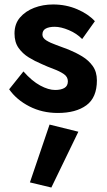

<svg xmlns="http://www.w3.org/2000/svg" viewBox="-20 -490 479 860"><path d="M85 -170Q123 -127 160 -107Q197 -87 227 -87Q253 -87 268.5 -96Q284 -105 284 -126Q284 -146 265.5 -158.5Q247 -171 220 -181Q193 -191 167 -203Q136 -216 108.5 -233Q81 -250 63 -275.5Q45 -301 45 -340Q45 -383 69.5 -411.5Q94 -440 133 -455Q172 -470 218 -470Q276 -470 326 -448.5Q376 -427 405 -395L348 -315Q324 -340 288.5 -355Q253 -370 225 -370Q200 -370 185 -362Q170 -354 170 -335Q170 -320 187.5 -309Q205 -298 232 -288.5Q259 -279 287 -268Q319 -255 348 -237.5Q377 -220 395.5 -194Q414 -168 414 -130Q414 -53 367 -18.5Q320 16 239 16Q169 16 111.5 -13.5Q54 -43 21 -90ZM202 68 331 100 210 350 114 327Z"/></svg>

Font: Jost* Semi
Style: Regular
Weight: 600
Version: Version 3.7